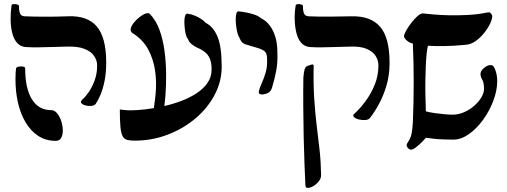

<svg xmlns="http://www.w3.org/2000/svg" viewBox="-20 -671 2457 931"><path d="M444 -167Q437 -159 422.5 -157.5Q408 -156 393.5 -160Q379 -164 374 -172Q369 -180 381 -190Q395 -202 411 -225.5Q427 -249 439 -281.5Q451 -314 451 -354Q451 -378 436.5 -399.5Q422 -421 389.5 -434Q357 -447 302 -445Q264 -444 229.5 -443Q195 -442 164 -441.5Q133 -441 104 -443Q79 -445 63 -463Q47 -481 39.5 -510.5Q32 -540 31.5 -575Q31 -610 36 -646Q37 -650 45.5 -651Q54 -652 63 -649.5Q72 -647 72 -641Q72 -617 77.5 -605Q83 -593 99 -592Q123 -591 149.5 -590.5Q176 -590 213.5 -590Q251 -590 310 -592Q357 -594 392 -581.5Q427 -569 449.5 -542.5Q472 -516 483.5 -472.5Q495 -429 495 -367Q495 -318 487 -278.5Q479 -239 467 -211Q455 -183 444 -167ZM251 12Q202 12 165.5 -12Q129 -36 104 -78Q79 -120 67 -173.5Q55 -227 55 -285Q55 -311 56 -321Q57 -331 58 -340Q60 -346 71 -348Q82 -350 92 -348Q102 -346 102 -340Q102 -243 134.5 -190Q167 -137 228 -137Q244 -137 256.5 -122Q269 -107 276.5 -85Q284 -63 284.5 -40.5Q285 -18 277 -3Q269 12 251 12Z M633 11Q612 11 597.5 7.5Q583 4 575 -10Q567 -24 564 -55Q561 -86 561 -140Q573 -139 584 -137.5Q595 -136 615 -136Q643 -136 682.5 -140.5Q722 -145 766.5 -154.5Q811 -164 853.5 -179.5Q896 -195 930.5 -217Q965 -239 985.5 -268Q1006 -297 1006 -334Q1006 -368 997 -388Q988 -408 971 -420.5Q954 -433 930 -443Q914 -452 905 -460.5Q896 -469 889 -486Q885 -489 881.5 -502Q878 -515 876 -532.5Q874 -550 874 -566.5Q874 -583 877.5 -594Q881 -605 889 -605Q908 -602 925 -595Q942 -588 955.5 -579Q969 -570 978 -560Q1015 -541 1035 -492.5Q1055 -444 1055 -347Q1055 -276 1021 -211.5Q987 -147 928 -97Q869 -47 793 -18Q717 11 633 11ZM718 -104Q729 -157 734.5 -215Q740 -273 732 -328.5Q724 -384 698.5 -431.5Q673 -479 622 -511Q611 -519 614 -532.5Q617 -546 629 -561Q641 -576 657 -588.5Q673 -601 687 -605.5Q701 -610 707 -603Q736 -573 753 -527Q770 -481 777.5 -425.5Q785 -370 785.5 -313Q786 -256 782 -205Q778 -154 770 -117Q768 -99 758.5 -90Q749 -81 738.5 -80Q728 -79 721.5 -85.5Q715 -92 718 -104Z M1249 -213Q1243 -213 1238.5 -216Q1234 -219 1235 -228Q1239 -246 1249.5 -268.5Q1260 -291 1268.5 -320.5Q1277 -350 1275 -386Q1275 -411 1264.5 -421Q1254 -431 1230.5 -438Q1207 -445 1170 -456Q1161 -459 1154 -466Q1147 -473 1140 -490Q1136 -495 1132 -509Q1128 -523 1125.5 -541.5Q1123 -560 1123 -577Q1123 -594 1126 -605Q1129 -616 1137 -616Q1155 -614 1176 -610Q1197 -606 1215.5 -599.5Q1234 -593 1245 -583Q1270 -571 1287.5 -548Q1305 -525 1315 -492.5Q1325 -460 1325 -416Q1327 -367 1319 -326Q1311 -285 1299 -246Q1293 -226 1278 -219.5Q1263 -213 1249 -213Z M1774 -99Q1767 -90 1751 -89Q1735 -88 1719 -92Q1703 -96 1695.5 -104.5Q1688 -113 1701 -122Q1728 -147 1754 -182.5Q1780 -218 1797.5 -261.5Q1815 -305 1815 -354Q1815 -378 1801.5 -399.5Q1788 -421 1758 -434Q1728 -447 1677 -445Q1639 -444 1605 -443Q1571 -442 1541 -441.5Q1511 -441 1482 -443Q1457 -445 1441 -463Q1425 -481 1417.5 -510.5Q1410 -540 1409 -575Q1408 -610 1414 -646Q1415 -650 1423 -651Q1431 -652 1440 -649.5Q1449 -647 1449 -641Q1449 -617 1454.5 -605Q1460 -593 1476 -592Q1500 -591 1526 -590.5Q1552 -590 1589 -590.5Q1626 -591 1685 -592Q1731 -593 1765.5 -580.5Q1800 -568 1823 -541.5Q1846 -515 1857.5 -471.5Q1869 -428 1869 -366Q1869 -306 1854 -256Q1839 -206 1817.5 -166.5Q1796 -127 1774 -99ZM1473 240Q1467 240 1464.5 238Q1462 236 1461 230Q1459 188 1456.5 126Q1454 64 1452.5 -8.5Q1451 -81 1450.5 -154.5Q1450 -228 1451 -294Q1453 -321 1457 -334.5Q1461 -348 1472 -352L1495 -359L1501 -355Q1499 -266 1503.5 -195Q1508 -124 1515.5 -63.5Q1523 -3 1529.5 55.5Q1536 114 1537 178Q1537 194 1526 208Q1515 222 1500 231Q1485 240 1473 240Z M1939 -495Q1939 -504 1949 -522Q1959 -540 1974 -559.5Q1989 -579 2004 -592.5Q2019 -606 2030 -606Q2048 -604 2081 -601Q2114 -598 2157 -597Q2200 -596 2249 -598.5Q2298 -601 2346 -611Q2355 -613 2361 -605Q2367 -597 2367 -593Q2367 -579 2356.5 -556.5Q2346 -534 2327.5 -511Q2309 -488 2286.5 -472Q2264 -456 2240 -454Q2179 -448 2133.5 -447.5Q2088 -447 2055 -449Q2051 -434 2048.5 -408Q2046 -382 2044.5 -348Q2043 -314 2042.5 -276.5Q2042 -239 2043 -201.5Q2044 -164 2045 -131Q2064 -126 2088.5 -122.5Q2113 -119 2136 -117Q2159 -115 2174 -115Q2203 -115 2230.5 -127Q2258 -139 2280 -158.5Q2302 -178 2314.5 -199.5Q2327 -221 2327 -241Q2327 -270 2318.5 -284.5Q2310 -299 2310 -312Q2310 -323 2318 -332.5Q2326 -342 2337.5 -349Q2349 -356 2360 -355.5Q2371 -355 2376 -344Q2380 -338 2383.5 -327Q2387 -316 2389 -303.5Q2391 -291 2391 -278Q2391 -232 2372 -182Q2353 -132 2322 -89.5Q2291 -47 2253.5 -20.5Q2216 6 2178 6Q2152 6 2127.5 5Q2103 4 2082 1.5Q2061 -1 2045 -3Q2031 14 2013 30Q1995 46 1984 52Q1973 57 1965 52.5Q1957 48 1953.5 40Q1950 32 1954 25Q1962 13 1967.5 2.5Q1973 -8 1976.5 -26.5Q1980 -45 1982 -80Q1986 -174 1986 -270.5Q1986 -367 1982 -460Q1965 -463 1952 -475Q1939 -487 1939 -495Z"/></svg>

Font: Noto Rashi Hebrew SemiBold
Style: Regular
Weight: 600
Version: Version 1.006